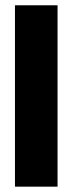

<svg xmlns="http://www.w3.org/2000/svg" viewBox="-20 -700 272 720"><path d="M36.1 0V-680.2H195.8V0Z"/></svg>

Font: TASA Orbiter Display Black
Style: Regular
Weight: 900
Designer: Weizhong Zhang
Version: Version 1.000;Glyphs 3.1.2 (3151)